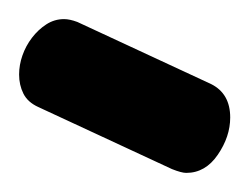

<svg xmlns="http://www.w3.org/2000/svg" viewBox="-20 -740 261 201"><path d="M20 -628Q9 -633 4.5 -642Q0 -651 0 -662Q0 -672 3.5 -682Q7 -692 13.5 -700.5Q20 -709 28.5 -714.5Q37 -720 47 -720Q53 -720 61 -717L201 -652Q221 -642 221 -617Q221 -597 208 -578Q195 -559 175 -559Q170 -559 160 -563Z"/></svg>

Font: AkaAcidDosis
Style: ExtraBold
Weight: 800
Designer: Edgar Tolentino, Pablo Impallari, Igino Marini, Aka-Acid
Foundry: Edgar Tolentino, Pablo Impallari, Igino Marini, Aka-Acid
Version: Version 1.007